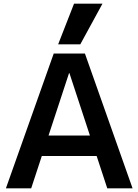

<svg xmlns="http://www.w3.org/2000/svg" viewBox="-20 -1020 750 1040"><path d="M12 0 271 -730H440L698 0H561L356 -624H354L149 0ZM154 -175V-286H557V-175ZM415 -780H295L381 -1000H535Z"/></svg>

Font: M PLUS 1 SemiBold
Style: Regular
Weight: 600
Designer: Coji Morishita
Foundry: UNDERFOREST DESIGN
Version: Version 1.001